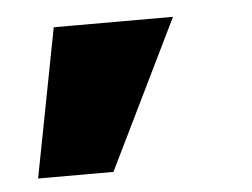

<svg xmlns="http://www.w3.org/2000/svg" viewBox="-33 -139 451 344"><g transform="rotate(-5 193.0 33.0)"><path d="M23 166.5H158.5L289 -101H74.5Z"/></g></svg>

Font: Anybody SemiExpanded Black
Style: Regular
Weight: 900
Width: 6
Version: Version 1.113;gftools[0.9.25]